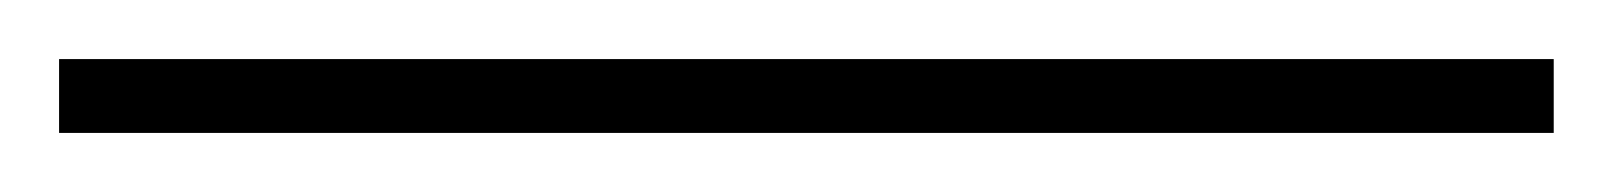

<svg xmlns="http://www.w3.org/2000/svg" viewBox="-23 -805 546 65"><path d="M503 -760H-3V-785H503Z"/></svg>

Font: Noto Sans Hebrew Thin
Style: Regular
Weight: 250
Designer: Monotype Design Team
Foundry: Monotype Imaging Inc.
Version: Version 2.003